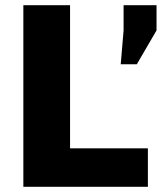

<svg xmlns="http://www.w3.org/2000/svg" viewBox="-20 -720 623 740"><path d="M70 0V-700H250V-148.3H550V0ZM445.3 -472.3 456.3 -602.7V-700H583.3V-602.7L507.3 -472.3Z"/></svg>

Font: Golos Text
Style: Regular
Weight: 400
Designer: A.Korolkova, Vitaly Kuzmin
Foundry: ParaType Ltd
Version: Version 2.004